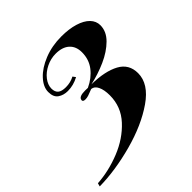

<svg xmlns="http://www.w3.org/2000/svg" viewBox="-269 -684 986 986"><g transform="rotate(-45 224.0 -191.0)"><path d="M497.1 -432.1Q497.1 -387.2 460 -350.3Q422.9 -313.5 366.5 -288.3Q310.1 -263.2 250 -250Q346.7 -248.5 403.3 -218Q460 -187.5 460 -121.1Q460 -43.9 371.3 17.6Q282.7 79.1 153.1 114.3Q23.4 149.4 -90.8 150.9L-85.9 132.8Q-2.4 127.4 81.3 94Q165 60.5 220.9 0Q276.9 -60.5 276.9 -143.1Q276.9 -183.1 265.1 -207.5Q253.4 -231.9 231.9 -233.9Q208.5 -224.6 196.8 -220.7Q185.1 -216.8 173.8 -216.8Q156.2 -216.8 156.2 -227.1Q156.2 -228 157.2 -231.9Q161.1 -250.5 204.6 -250.5Q217.3 -250.5 224.1 -250Q272.9 -272.5 302.5 -310.8Q332 -349.1 332 -400.9Q332 -443.4 305.7 -467.3Q279.3 -491.2 231 -491.2Q195.3 -491.2 162.4 -475.1Q129.4 -459 109.1 -432.9Q88.9 -406.7 88.9 -379.9Q88.9 -355.5 102.5 -343.8Q116.2 -332 147 -332Q180.7 -332 209 -347.2L220.2 -332Q181.2 -311 140.1 -311Q109.4 -311 87.2 -326.2Q64.9 -341.3 64.9 -378.9Q64.9 -415.5 98.1 -451.4Q131.3 -487.3 188.7 -510.3Q246.1 -533.2 314 -533.2Q369.6 -533.2 411.1 -520.5Q452.6 -507.8 474.9 -484.9Q497.1 -461.9 497.1 -432.1Z"/></g></svg>

Font: TypoPRO Playfair Display
Style: Italic
Weight: 900
Italic angle: -14°
Designer: Claus Eggers Sørensen
Foundry: Claus Eggers Sørensen
Version: Version 1.004;PS 001.004;hotconv 1.0.70;makeotf.lib2.5.58329